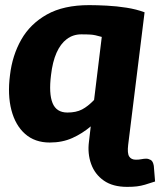

<svg xmlns="http://www.w3.org/2000/svg" viewBox="-20 -550 651 749"><path d="M327 3 334 -57Q301 -29 262 -11.5Q223 6 174 6Q116 6 78 -27.5Q40 -61 24.5 -120.5Q9 -180 19 -257Q28 -334 63 -395.5Q98 -457 163 -493.5Q228 -530 328 -530Q358 -530 396.5 -528Q435 -526 473.5 -520Q512 -514 544 -502L480 15ZM243 -111Q277 -111 300 -123Q323 -135 347 -160L377 -406Q350 -414 334.5 -415Q319 -416 297 -416Q265 -416 240.5 -397.5Q216 -379 200.5 -344Q185 -309 179 -257Q170 -185 185 -148Q200 -111 243 -111ZM476 179Q420 179 385 154.5Q350 130 335.5 89.5Q321 49 327 3L480 15Q476 48 484 60.5Q492 73 510 73Q516 73 521.5 72.5Q527 72 532 71Q537 70 541.5 69.5Q546 69 550 69Q559 69 568 74Q577 79 580 97L585 158Q561 166 545.5 170.5Q530 175 514.5 177Q499 179 476 179Z"/></svg>

Font: Aleo Black
Style: Italic
Weight: 900
Italic angle: -7°
Designer: Alessio Laiso
Foundry: Alessio Laiso
Version: Version 2.001;gftools[0.9.29]